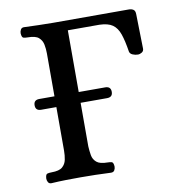

<svg xmlns="http://www.w3.org/2000/svg" viewBox="-74 -702 717 772"><g transform="rotate(-10 284.5 -315.5)"><path d="M74 3Q65 3 61 -4Q57 -11 57 -19Q58 -36 65 -38Q72 -40 82 -40Q114 -40 127 -51.5Q140 -63 143.5 -80.5Q147 -98 147 -117V-295H85Q62 -295 62 -317Q62 -339 85 -339H147V-514Q147 -533 143.5 -550.5Q140 -568 127 -579.5Q114 -591 82 -591Q72 -591 65 -593Q58 -595 57 -612Q57 -620 61 -627Q65 -634 74 -634Q106 -633 134.5 -632Q163 -631 193 -631H502Q513 -631 520.5 -626Q528 -621 528 -607L531 -466Q531 -456 523 -451Q515 -446 507 -446Q496 -446 485.5 -450.5Q475 -455 473 -464Q466 -509 456.5 -536.5Q447 -564 428.5 -577Q410 -590 375 -591H246V-339H354Q377 -339 377 -317Q377 -295 354 -295H246V-117Q247 -98 250 -80.5Q253 -63 266.5 -51.5Q280 -40 311 -40Q321 -40 328 -38Q335 -36 336 -19Q336 -11 332 -4Q328 3 318 3Q254 0 194 0Q164 0 135 0.5Q106 1 74 3Z"/></g></svg>

Font: Alice
Style: Regular
Weight: 400
Designer: Ksenia Yerulevich
Foundry: Cyreal (http://www.cyreal.org/)
Version: Version 2.003; ttfautohint (v1.8.3)